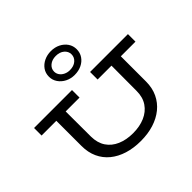

<svg xmlns="http://www.w3.org/2000/svg" viewBox="-237 -1304 1585 1585"><g transform="rotate(-45 555.0 -511.5)"><path d="M555 14Q471 14 402 -7.5Q333 -29 283 -70Q233 -111 206 -170Q179 -229 179 -304V-638H288L289 -303Q290 -229 323.5 -179Q357 -129 417 -103Q477 -77 555 -77Q633 -77 693 -103Q753 -129 787.5 -179.5Q822 -230 822 -304L823 -638H932V-304Q932 -229 904 -170Q876 -111 825.5 -70Q775 -29 706.5 -7.5Q638 14 555 14ZM7 -598V-686H450V-598ZM661 -598V-686H1103V-598ZM554 -758Q510 -758 473.5 -776.5Q437 -795 415 -827Q393 -859 393 -898Q393 -940 415 -971Q437 -1002 473.5 -1019.5Q510 -1037 554 -1037Q600 -1037 636.5 -1018.5Q673 -1000 694.5 -968.5Q716 -937 716 -897Q716 -856 694.5 -824.5Q673 -793 636.5 -775.5Q600 -758 554 -758ZM554 -814Q600 -814 628 -838Q656 -862 656 -897Q656 -932 628 -956Q600 -980 554 -980Q510 -980 481.5 -956.5Q453 -933 453 -898Q453 -875 466 -856Q479 -837 502.5 -825.5Q526 -814 554 -814Z"/></g></svg>

Font: BioRhyme SemiExpanded
Style: Regular
Weight: 400
Width: 6
Designer: Aoife Mooney
Foundry: Aoife Mooney Type
Version: Version 1.600;gftools[0.9.33]